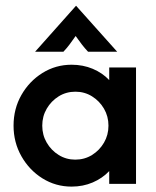

<svg xmlns="http://www.w3.org/2000/svg" viewBox="-20 -658 557 687"><path d="M236.1 9.7Q179.2 9.7 131.9 -19.8Q84.7 -49.3 56.6 -99Q28.5 -148.6 28.5 -208.3Q28.5 -268.8 56.6 -318.1Q84.7 -367.4 131.9 -396.9Q179.2 -426.4 236.1 -426.4Q277.1 -426.4 311.8 -411.8Q346.5 -397.2 370.8 -371.5V-416.7H466.7V0H370.8V-45.8Q346.5 -20.1 311.8 -5.2Q277.1 9.7 236.1 9.7ZM249.3 -86.8Q282.6 -86.8 309.4 -103.5Q336.1 -120.1 352.1 -147.6Q368.1 -175 368.1 -208.3Q368.1 -241.7 352.1 -269.1Q336.1 -296.5 309.4 -313.2Q282.6 -329.9 250 -329.9Q216.7 -329.9 189.9 -313.2Q163.2 -296.5 147.2 -269.1Q131.2 -241.7 131.2 -208.3Q131.2 -175 147.2 -147.6Q163.2 -120.1 189.9 -103.5Q216.7 -86.8 249.3 -86.8ZM105.6 -472.9 252.1 -637.5 399.3 -472.9H295.1Q282.6 -486.1 272.6 -499.3Q262.5 -512.5 250.7 -529.2Q238.9 -512.5 229.2 -499.3Q219.4 -486.1 206.9 -472.9Z"/></svg>

Font: Afacad SemiBold
Style: Regular
Weight: 600
Designer: Kristian Moeller
Foundry: Dicotype
Version: Version 1.000